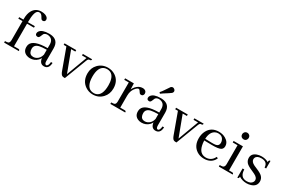

<svg xmlns="http://www.w3.org/2000/svg" viewBox="89 -1664 3979 2696"><g transform="rotate(30 2078.0 -316.0)"><path d="M245.1 -24.4H176.8V-390.6H289.1V-415H176.8V-420.9Q176.8 -587.9 226.6 -610.4Q237.3 -615.2 250 -615.2Q280.3 -615.2 300.8 -579.1Q318.4 -547.9 326.2 -542Q334 -536.1 343.8 -536.1Q376 -536.1 381.8 -563.5Q382.8 -568.4 382.8 -572.3Q382.8 -608.4 334 -628.9Q305.7 -639.6 270.5 -639.6Q178.7 -639.6 133.8 -563.5Q103.5 -510.7 103.5 -430.7V-415H35.2V-390.6H103.5V-83Q103.5 -38.1 78.1 -29.3Q63.5 -24.4 30.3 -24.4V0H269.5Q269.5 -21.5 254.9 -23.4Q251 -24.4 245.1 -24.4Z M678.7 9.8Q753.9 9.8 761.7 -81.1Q762.7 -86.9 762.7 -91.8L737.3 -92.8Q730.5 -21.5 699.2 -20.5Q673.8 -22.5 672.9 -71.3V-277.3Q672.9 -417 533.2 -424.8Q524.4 -424.8 515.6 -424.8Q406.2 -424.8 369.1 -374Q357.4 -357.4 357.4 -340.8Q357.4 -310.5 385.7 -305.7Q390.6 -304.7 395.5 -304.7Q418 -304.7 428.7 -333Q442.4 -369.1 447.3 -376Q465.8 -400.4 504.9 -400.4Q596.7 -394.5 599.6 -299.8V-238.3Q370.1 -238.3 336.9 -142.6Q331.1 -124 331.1 -102.5Q331.1 -28.3 396.5 -1Q422.9 9.8 452.1 9.8Q523.4 9.8 572.3 -39.1Q589.8 -57.6 598.6 -78.1Q610.4 8.8 678.7 9.8ZM484.4 -29.3Q424.8 -29.3 411.1 -88.9Q408.2 -102.5 408.2 -119.1Q408.2 -184.6 483.4 -202.1Q523.4 -210.9 599.6 -211.9V-133.8Q585 -66.4 528.3 -39.1Q505.9 -29.3 484.4 -29.3Z M960 -390.6V-415H770.5V-390.6H814.5L933.6 -63.5Q953.1 -8.8 976.6 0Q988.3 4.9 1005.9 4.9H1018.6L1156.2 -356.4Q1168 -386.7 1184.6 -389.6Q1189.5 -390.6 1193.4 -390.6Q1214.8 -390.6 1216.8 -405.3Q1217.8 -410.2 1217.8 -415H1067.4V-390.6H1140.6L1016.6 -57.6L891.6 -390.6Z M1342.8 -208Q1342.8 -359.4 1425.8 -392.6Q1447.3 -400.4 1470.7 -400.4Q1579.1 -400.4 1596.7 -263.7Q1599.6 -240.2 1599.6 -211.9Q1599.6 -47.9 1509.8 -19.5Q1492.2 -14.6 1473.6 -14.6Q1375 -14.6 1349.6 -131.8Q1342.8 -166 1342.8 -208ZM1473.6 -424.8Q1379.9 -424.8 1317.4 -360.4Q1259.8 -300.8 1259.8 -211.9Q1259.8 -88.9 1349.6 -27.3Q1404.3 9.8 1470.7 9.8Q1564.5 9.8 1626 -56.6Q1682.6 -117.2 1682.6 -208Q1682.6 -331.1 1591.8 -390.6Q1538.1 -424.8 1473.6 -424.8Z M1969.7 -24.4H1899.4V-218.8Q1899.4 -307.6 1954.1 -361.3Q1975.6 -381.8 1990.2 -382.8Q2006.8 -382.8 2020.5 -358.4Q2036.1 -331.1 2049.8 -327.1Q2055.7 -325.2 2061.5 -325.2Q2090.8 -325.2 2098.6 -353.5Q2100.6 -359.4 2100.6 -365.2Q2100.6 -409.2 2055.7 -418.9Q2045.9 -420.9 2037.1 -420.9Q1978.5 -420.9 1932.6 -371.1Q1911.1 -347.7 1898.4 -318.4L1894.5 -415H1752.9V-390.6H1826.2V-83Q1826.2 -38.1 1800.8 -29.3Q1786.1 -24.4 1752.9 -24.4V0H1994.1Q1994.1 -21.5 1979.5 -23.4Q1975.6 -24.4 1969.7 -24.4Z M2487.3 9.8Q2562.5 9.8 2570.3 -81.1Q2571.3 -86.9 2571.3 -91.8L2545.9 -92.8Q2539.1 -21.5 2507.8 -20.5Q2482.4 -22.5 2481.4 -71.3V-277.3Q2481.4 -417 2341.8 -424.8Q2333 -424.8 2324.2 -424.8Q2214.8 -424.8 2177.7 -374Q2166 -357.4 2166 -340.8Q2166 -310.5 2194.3 -305.7Q2199.2 -304.7 2204.1 -304.7Q2226.6 -304.7 2237.3 -333Q2251 -369.1 2255.9 -376Q2274.4 -400.4 2313.5 -400.4Q2405.3 -394.5 2408.2 -299.8V-238.3Q2178.7 -238.3 2145.5 -142.6Q2139.6 -124 2139.6 -102.5Q2139.6 -28.3 2205.1 -1Q2231.4 9.8 2260.7 9.8Q2332 9.8 2380.9 -39.1Q2398.4 -57.6 2407.2 -78.1Q2418.9 8.8 2487.3 9.8ZM2293 -29.3Q2233.4 -29.3 2219.7 -88.9Q2216.8 -102.5 2216.8 -119.1Q2216.8 -184.6 2292 -202.1Q2332 -210.9 2408.2 -211.9V-133.8Q2393.6 -66.4 2336.9 -39.1Q2314.5 -29.3 2293 -29.3ZM2428.7 -569.3Q2440.4 -583 2441.4 -596.7Q2441.4 -622.1 2415 -635.7Q2405.3 -640.6 2396.5 -640.6Q2380.9 -639.6 2368.2 -627.9Q2360.4 -620.1 2321.3 -558.6Q2293 -514.6 2268.6 -488.3L2284.2 -471.7Q2307.6 -490.2 2390.6 -542Q2418 -559.6 2428.7 -569.3Z M2768.6 -390.6V-415H2579.1V-390.6H2623L2742.2 -63.5Q2761.7 -8.8 2785.2 0Q2796.9 4.9 2814.5 4.9H2827.1L2964.8 -356.4Q2976.6 -386.7 2993.2 -389.6Q2998 -390.6 3002 -390.6Q3023.4 -390.6 3025.4 -405.3Q3026.4 -410.2 3026.4 -415H2876V-390.6H2949.2L2825.2 -57.6L2700.2 -390.6Z M3272.5 -400.4Q3340.8 -400.4 3363.3 -342.8Q3371.1 -324.2 3371.1 -302.7Q3371.1 -253.9 3324.2 -243.2Q3299.8 -238.3 3254.9 -239.3L3151.4 -242.2Q3156.2 -354.5 3224.6 -388.7Q3247.1 -400.4 3272.5 -400.4ZM3442.4 -93.8 3418 -102.5Q3383.8 -28.3 3307.6 -18.6Q3297.9 -17.6 3289.1 -17.6Q3186.5 -17.6 3160.2 -139.6Q3152.3 -173.8 3151.4 -214.8L3268.6 -212.9Q3387.7 -210.9 3421.9 -235.4Q3448.2 -254.9 3448.2 -291Q3448.2 -357.4 3380.9 -396.5Q3333 -424.8 3270.5 -424.8Q3148.4 -424.8 3095.7 -323.2Q3068.4 -270.5 3068.4 -204.1Q3068.4 -83 3155.3 -24.4Q3207 9.8 3273.4 9.8Q3378.9 9.8 3428.7 -66.4Q3436.5 -80.1 3442.4 -93.8Z M3711.9 -24.4H3663.1V-415H3511.7V-390.6H3589.8V-83Q3589.8 -38.1 3559.6 -28.3Q3544.9 -24.4 3511.7 -24.4V0H3736.3Q3736.3 -21.5 3721.7 -23.4Q3716.8 -24.4 3711.9 -24.4ZM3674.8 -557.6Q3674.8 -591.8 3644.5 -606.4Q3632.8 -611.3 3622.1 -611.3Q3587.9 -611.3 3573.2 -580.1Q3568.4 -569.3 3568.4 -557.6Q3568.4 -521.5 3600.6 -507.8Q3611.3 -503.9 3622.1 -503.9Q3656.2 -503.9 3669.9 -535.2Q3674.8 -545.9 3674.8 -557.6Z M3951.2 -16.6Q4018.6 -16.6 4042 -57.6Q4050.8 -72.3 4050.8 -89.8Q4050.8 -130.9 3991.2 -160.2Q3978.5 -167 3949.2 -179.7Q3869.1 -212.9 3842.8 -242.2Q3814.5 -274.4 3814.5 -317.4Q3814.5 -384.8 3888.7 -412.1Q3922.9 -424.8 3962.9 -424.8Q4027.3 -424.8 4074.2 -397.5Q4074.2 -425.8 4087.9 -429.7Q4093.8 -430.7 4100.6 -430.7V-308.6H4075.2Q4073.2 -398.4 3975.6 -399.4Q3902.3 -399.4 3884.8 -356.4Q3879.9 -344.7 3879.9 -332Q3879.9 -290 3940.4 -260.7Q3954.1 -253.9 3983.4 -242.2Q4062.5 -210 4088.9 -180.7Q4117.2 -149.4 4117.2 -106.4Q4117.2 -27.3 4033.2 -1Q4001 9.8 3962.9 9.8Q3892.6 8.8 3840.8 -25.4Q3840.8 0 3828.1 3.9Q3822.3 4.9 3814.5 4.9V-143.6H3841.8Q3843.8 -17.6 3951.2 -16.6Z"/></g></svg>

Font: Abhaya Libre
Style: Regular
Weight: 400
Designer: Pushpananda Ekanayake, Sol Matas, Pathum Egodawatta
Foundry: Mooniak
Version: Version 1.050 ; ttfautohint (v1.6)